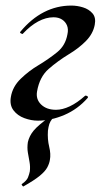

<svg xmlns="http://www.w3.org/2000/svg" viewBox="-20 -419 377 689"><path d="M116 14Q92 14 67.5 5Q43 -4 28.5 -23Q14 -42 19 -71Q25 -108 54.5 -136.5Q84 -165 118 -185Q156 -208 185.5 -232Q215 -256 222 -296Q226 -314 220.5 -327.5Q215 -341 202.5 -349Q190 -357 172 -357Q145 -357 117 -342Q89 -327 62 -298Q61 -296 55.5 -299Q50 -302 53 -305Q92 -352 138 -375.5Q184 -399 236 -399Q257 -399 278 -392.5Q299 -386 312 -371Q325 -356 320 -330Q314 -298 288.5 -272Q263 -246 228 -225Q187 -200 154.5 -171.5Q122 -143 113 -91Q108 -63 127.5 -44Q147 -25 181 -25Q204 -25 230.5 -37.5Q257 -50 285 -75Q288 -77 292.5 -74.5Q297 -72 295 -68Q259 -27 211 -6.5Q163 14 116 14ZM64 250Q63 251 59.5 246.5Q56 242 59 241Q76 229 80.5 217.5Q85 206 87 196Q89 179 86 162.5Q83 146 80 128.5Q77 111 80 91Q85 69 100.5 50Q116 31 159 0Q164 -4 167.5 0Q171 4 167 8Q160 17 157 26Q154 35 152 50Q150 81 156.5 107.5Q163 134 159 155Q157 168 149.5 182Q142 196 122.5 212Q103 228 64 250Z"/></svg>

Font: Cormorant Light
Style: Italic
Weight: 300
Italic angle: -10°
Designer: Christian Thalmann (Catharsis Fonts)
Foundry: Catharsis Fonts
Version: Version 4.000